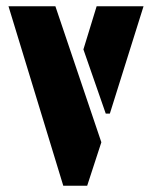

<svg xmlns="http://www.w3.org/2000/svg" viewBox="-20 -590 483 610"><path d="M181 0 7 -570H156L302 -138L257 0ZM316 -229 245 -433 287 -570H436L329 -229Z"/></svg>

Font: Stick No Bills ExtraBold
Style: Regular
Weight: 800
Version: Version 2.000